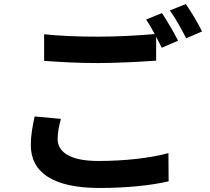

<svg xmlns="http://www.w3.org/2000/svg" viewBox="-20 -885 1040 953"><path d="M152 -307C144 -269 133 -221 133 -164C133 -28 246 48 473 48C612 48 731 35 817 15L816 -125C728 -101 602 -86 468 -86C325 -86 266 -132 266 -195C266 -228 273 -259 282 -295ZM705 -788C719 -768 734 -742 748 -716C672 -709 563 -703 468 -703C364 -703 272 -707 199 -715V-583C279 -577 365 -572 469 -572C563 -572 686 -579 755 -584V-703C765 -683 775 -664 783 -648L864 -683C845 -720 809 -783 784 -820ZM823 -833C851 -795 883 -737 904 -695L983 -729C966 -764 929 -828 902 -865Z"/></svg>

Font: Noto Sans Mono CJK JP Bold
Style: Regular
Weight: 700
Designer: Ryoko NISHIZUKA (kana & ideographs); Paul D. Hunt (Latin, Greek & Cyrillic); Wenlong ZHANG (bopomofo); Sandoll Communica
Foundry: Adobe Systems Incorporated
Version: Version 1.004;PS 1.004;hotconv 1.0.82;makeotf.lib2.5.63406